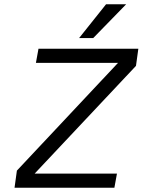

<svg xmlns="http://www.w3.org/2000/svg" viewBox="-20 -878 667 898"><path d="M570 -858 416 -700H350L476 -858ZM160 -650H627L616 -570L142 -66H527L515 0H48L59 -80L532 -584H148Z"/></svg>

Font: Overused Grotesk
Style: Italic
Weight: 400
Italic angle: -10°
Version: Version 0.003